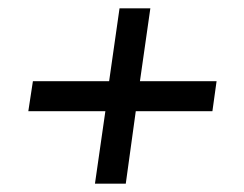

<svg xmlns="http://www.w3.org/2000/svg" viewBox="-20 -530 587 461"><path d="M490 -263H306L282 -89H208L233 -263H48L59 -335H242L267 -510H341L316 -335H500Z"/></svg>

Font: Exo 2.0 Medium
Style: Italic
Weight: 500
Italic angle: -8°
Designer: Natanael Gama
Version: Version 1.001;PS 001.001;hotconv 1.0.70;makeotf.lib2.5.58329